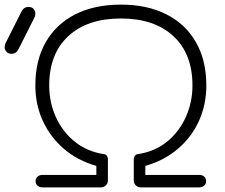

<svg xmlns="http://www.w3.org/2000/svg" viewBox="-93 -811 973 831"><path d="M91 0Q78 0 69.5 -7.5Q61 -15 61 -27Q61 -39 69.5 -46.5Q78 -54 91 -54H324V-93Q243 -116 184 -166.5Q125 -217 92.5 -287.5Q60 -358 60 -441Q60 -550 105 -628.5Q150 -707 233 -749Q316 -791 430 -791Q544 -791 627 -749Q710 -707 755 -628.5Q800 -550 800 -441Q800 -358 768 -287.5Q736 -217 676.5 -166.5Q617 -116 536 -93V-54H769Q783 -54 791 -46.5Q799 -39 799 -27Q799 -15 791 -7.5Q783 0 769 0H516Q504 0 495 -8.5Q486 -17 486 -30V-125Q486 -127 490 -135Q494 -143 504 -144Q577 -155 629.5 -197.5Q682 -240 711 -304Q740 -368 740 -441Q740 -578 657.5 -654.5Q575 -731 430 -731Q285 -731 202.5 -654.5Q120 -578 120 -441Q120 -368 149 -304Q178 -240 231 -197.5Q284 -155 356 -144Q367 -143 370.5 -135Q374 -127 374 -125V-30Q374 -17 365 -8.5Q356 0 344 0ZM-42 -578Q-58 -578 -65.5 -587.5Q-73 -597 -73 -605Q-73 -610 -72 -614Q-71 -618 -70 -622L-1 -759Q5 -771 12.5 -776Q20 -781 29 -781Q46 -781 53 -771.5Q60 -762 60 -754Q60 -750 59.5 -745.5Q59 -741 57 -737L-12 -600Q-18 -588 -25.5 -583Q-33 -578 -42 -578Z"/></svg>

Font: ComfortaaLight
Style: Regular
Weight: 300
Designer: Johan Aakerlund
Foundry: Johan Aakerlund
Version: Version 3.104; ttfautohint (v1.8.1.43-b0c9)